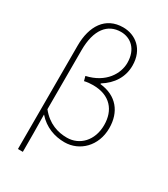

<svg xmlns="http://www.w3.org/2000/svg" viewBox="-239 -915 1070 1221"><g transform="rotate(30 296.0 -304.5)"><path d="M136 -548C136 -700 199 -775 296 -775C367 -775 429 -725 429 -624C429 -546 374 -449 239 -419L248 -386C269 -391 291 -393 311 -393C438 -393 499 -315 499 -208C499 -93 425 -20 333 -20C267 -20 195 -41 136 -115ZM100 198H136C136 103 136 18 134 -75C189 -12 262 13 334 13C444 13 537 -75 537 -207C537 -326 471 -409 348 -422V-427C422 -473 466 -541 466 -625C466 -746 384 -807 294 -807C164 -807 100 -704 100 -562Z"/></g></svg>

Font: Genne Gothic ExtraLight
Style: Regular
Weight: 250
Designer: Ryoko NISHIZUKA (kana & ideographs); Paul D. Hunt (Latin, Greek & Cyrillic); Wenlong ZHANG (bopomofo); Sandoll Communica
Foundry: Adobe Systems Incorporated
Version: Version 1.004;PS 1.004;hotconv 16.6.51;makeotf.lib2.5.65220